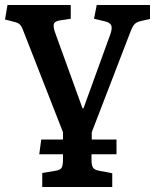

<svg xmlns="http://www.w3.org/2000/svg" viewBox="-23 -529 620 768"><path d="M146 219V163L199 154Q218 151 223.5 142Q229 133 229 108V88H134L142 29H229V0L76 -391Q67 -417 59.5 -427.5Q52 -438 32 -442L-3 -451L7 -509H260V-454L215 -447Q196 -444 192.5 -433Q189 -422 198 -397L307 -96H311L418 -391Q427 -416 422 -427.5Q417 -439 395 -444L353 -454L364 -509H577V-453L541 -445Q523 -441 514.5 -431.5Q506 -422 495 -392L344 0V29H443V88H343V111Q343 133 349.5 142Q356 151 374 154L426 164V219Z"/></svg>

Font: Literata 12pt Medium
Style: Regular
Weight: 500
Designer: Latin by Veronika Burian and Jose Scaglione. Greek by Irene Vlachou. Cyrillic by Vera Evstafieva.
Foundry: TypeTogether
Version: Version 3.002